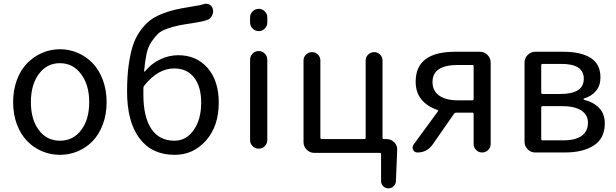

<svg xmlns="http://www.w3.org/2000/svg" viewBox="-20 -822 3322 1035"><path d="M50.8 -271.5Q50.8 -336.9 71.3 -391.6Q91.8 -446.3 127 -481.9Q162.1 -517.6 207.5 -537.1Q252.9 -556.6 303.2 -556.6Q353.5 -556.6 398.9 -537.1Q444.3 -517.6 479 -481.9Q513.7 -446.3 534.2 -391.6Q554.7 -336.9 554.7 -271.5Q554.7 -205.1 534.2 -150.9Q513.7 -96.7 479 -61Q444.3 -25.4 398.9 -6.3Q353.5 12.7 303.2 12.7Q252.9 12.7 207.5 -6.3Q162.1 -25.4 127 -61Q91.8 -96.7 71.3 -150.9Q50.8 -205.1 50.8 -271.5ZM460.9 -271.5Q460.9 -364.3 417 -422.9Q373 -481.4 302.7 -481.4Q232.4 -481.4 189.5 -423.3Q146.5 -365.2 146.5 -271.5Q146.5 -177.7 189.5 -120.6Q232.4 -63.5 303.2 -63.5Q374 -63.5 417.5 -120.6Q460.9 -177.7 460.9 -271.5Z M920.9 -63.5Q983.4 -63.5 1023.9 -120.6Q1064.5 -177.7 1064.5 -268.6Q1064.5 -354.5 1026.4 -403.8Q988.3 -453.1 918.9 -453.1Q831.1 -453.1 756.8 -359.4Q752.9 -354.5 752.9 -346.7V-311.5Q752.9 -192.4 795.4 -127.9Q837.9 -63.5 920.9 -63.5ZM1078.1 -799.8Q1085 -801.8 1090.8 -801.8Q1099.6 -801.8 1108.4 -797.9Q1123 -790 1127 -774.4Q1128.9 -767.6 1128.9 -760.7Q1128.9 -749 1123 -738.3Q1115.2 -720.7 1097.7 -714.8Q1070.3 -705.1 1024.4 -698.2Q971.7 -690.4 944.8 -685.1Q918 -679.7 883.3 -668Q848.6 -656.2 832 -640.1Q815.4 -624 796.9 -597.2Q778.3 -570.3 770 -531.7Q761.7 -493.2 756.8 -438.5Q756.8 -436.5 758.3 -436Q759.8 -435.5 760.7 -436.5Q795.9 -479.5 843.3 -502Q890.6 -524.4 941.4 -524.4Q1039.1 -524.4 1099.1 -455.6Q1159.2 -386.7 1159.2 -268.6Q1159.2 -142.6 1090.8 -64.9Q1022.5 12.7 921.9 12.7Q798.8 12.7 731.9 -76.2Q665 -165 665 -329.1Q665 -407.2 673.3 -468.8Q681.6 -530.3 695.8 -574.7Q710 -619.1 733.9 -652.8Q757.8 -686.5 783.7 -708Q809.6 -729.5 847.7 -745.1Q885.7 -760.7 920.9 -769Q956.1 -777.3 1005.9 -785.2Q1054.7 -792 1078.1 -799.8Z M1328.1 -701.2V-728.5Q1328.1 -747.1 1341.8 -760.7Q1355.5 -774.4 1374.5 -774.4Q1393.6 -774.4 1407.2 -760.7Q1420.9 -747.1 1420.9 -728.5V-701.2Q1420.9 -681.6 1407.2 -668Q1393.6 -654.3 1374.5 -654.3Q1355.5 -654.3 1341.8 -668Q1328.1 -681.6 1328.1 -701.2ZM1328.1 -66.4V-500Q1328.1 -519.5 1341.8 -533.2Q1355.5 -546.9 1374.5 -546.9Q1393.6 -546.9 1407.2 -533.2Q1420.9 -519.5 1420.9 -500V-66.4Q1420.9 -47.9 1407.2 -34.2Q1393.6 -20.5 1374.5 -20.5Q1355.5 -20.5 1341.8 -34.2Q1328.1 -47.9 1328.1 -66.4Z M2042 -80.1Q2042 -72.3 2049.8 -72.3H2063.5Q2087.9 -72.3 2105 -55.2Q2122.1 -38.1 2121.1 -14.6L2114.3 154.3Q2113.3 170.9 2101.6 182.1Q2089.8 193.4 2073.2 193.4Q2057.6 193.4 2045.9 182.1Q2034.2 170.9 2034.2 154.3V8.8Q2034.2 2 2027.3 2H1673.8Q1650.4 2 1633.3 -15.1Q1616.2 -32.2 1616.2 -55.7V-496.1Q1616.2 -514.6 1629.9 -527.8Q1643.6 -541 1662.1 -541Q1680.7 -541 1693.8 -527.8Q1707 -514.6 1707 -496.1V-80.1Q1707 -72.3 1714.8 -72.3H1944.3Q1951.2 -72.3 1951.2 -80.1V-496.1Q1951.2 -514.6 1964.8 -527.8Q1978.5 -541 1997.1 -541Q2015.6 -541 2028.8 -527.8Q2042 -514.6 2042 -496.1Z M2526.4 -281.2Q2533.2 -281.2 2533.2 -288.1V-464.8Q2533.2 -471.7 2526.4 -471.7H2448.2Q2311.5 -471.7 2311.5 -379.9Q2311.5 -332 2347.7 -306.6Q2383.8 -281.2 2448.2 -281.2ZM2433.6 -543H2567.4Q2590.8 -543 2607.9 -525.9Q2625 -508.8 2625 -485.4V-45.9Q2625 -26.4 2611.3 -13.2Q2597.7 0 2579.1 0Q2560.5 0 2546.9 -13.2Q2533.2 -26.4 2533.2 -45.9V-208Q2533.2 -214.8 2526.4 -214.8H2438.5Q2431.6 -214.8 2427.7 -209L2311.5 -42Q2281.2 0 2230.5 0Q2213.9 0 2207 -14.6Q2204.1 -20.5 2204.1 -26.4Q2204.1 -34.2 2209 -42L2339.8 -220.7Q2344.7 -226.6 2337.9 -229.5Q2284.2 -247.1 2252.4 -285.2Q2220.7 -323.2 2220.7 -381.8Q2220.7 -543 2433.6 -543Z M2865.2 0Q2841.8 0 2824.7 -17.1Q2807.6 -34.2 2807.6 -57.6V-485.4Q2807.6 -508.8 2824.7 -525.9Q2841.8 -543 2865.2 -543H3016.6Q3111.3 -543 3164.1 -509.8Q3216.8 -476.6 3216.8 -405.3Q3216.8 -361.3 3193.4 -332.5Q3169.9 -303.7 3127.9 -291Q3126 -290 3126 -287.6Q3126 -285.2 3127.9 -284.2Q3177.7 -272.5 3209 -240.7Q3240.2 -209 3240.2 -156.2Q3240.2 -77.1 3182.1 -38.6Q3124 0 3024.4 0ZM2897.5 -322.3Q2897.5 -315.4 2905.3 -315.4H3001Q3127 -315.4 3127 -397.5Q3127 -477.5 3006.8 -477.5H2905.3Q2897.5 -477.5 2897.5 -470.7ZM2897.5 -72.3Q2897.5 -65.4 2905.3 -65.4H3014.6Q3082 -65.4 3115.7 -89.8Q3149.4 -114.3 3149.4 -161.1Q3149.4 -203.1 3113.3 -226.6Q3077.1 -250 3008.8 -250H2905.3Q2897.5 -250 2897.5 -243.2Z"/></svg>

Font: Gen Jyuu Gothic Regular
Style: Regular
Weight: 400
Designer: [Source Han Sans]
Ryoko NISHIZUKA  (kana & ideographs); Paul D. Hunt (Latin, Greek & Cyrillic); Wenlong ZHANG  (bopomofo
Version: Version 1.002.20150607